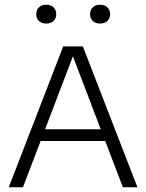

<svg xmlns="http://www.w3.org/2000/svg" viewBox="-20 -791 618 811"><path d="M17 0 247 -595H330L560.5 0H499L282.5 -567.5H293.5L77 0ZM132 -195.5 146.5 -245H430L444 -195.5ZM402.5 -691.5Q383.5 -691.5 372 -702.2Q360.5 -713 360.5 -731Q360.5 -749.5 372 -760.2Q383.5 -771 402.5 -771Q422 -771 433.5 -760.2Q445 -749.5 445 -731Q445 -713 433.5 -702.2Q422 -691.5 402.5 -691.5ZM175.5 -691.5Q156 -691.5 144.5 -702.2Q133 -713 133 -731Q133 -749.5 144.5 -760.2Q156 -771 175.5 -771Q194.5 -771 206 -760.2Q217.5 -749.5 217.5 -731Q217.5 -713 206 -702.2Q194.5 -691.5 175.5 -691.5Z"/></svg>

Font: Encode Sans SC Light
Style: Regular
Weight: 300
Version: Version 3.002